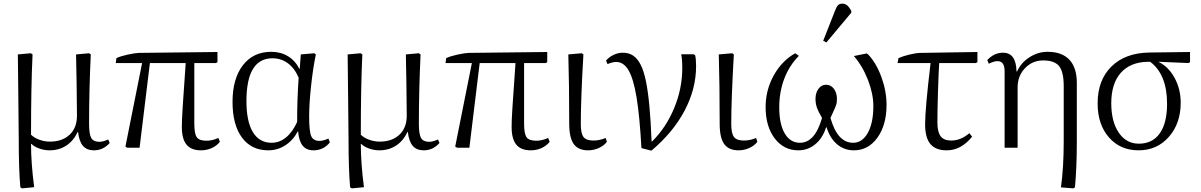

<svg xmlns="http://www.w3.org/2000/svg" viewBox="-20 -804 6537 1045"><path d="M100.1 221.2 90.8 215.8Q82 119.6 82 -46.9Q82 -82 79.6 -290Q77.1 -498 77.1 -507.8L147.9 -514.2L157.2 -507.8Q148.9 -334.5 148.9 -70.8Q166 -53.7 194.1 -43.5Q222.2 -33.2 251 -33.2Q319.3 -33.2 359.1 -71Q398.9 -108.9 398.9 -173.8Q398.9 -217.8 397 -349.4Q395 -481 394 -507.8L464.8 -514.2L474.1 -507.8Q464.8 -311.5 464.8 -130.9Q464.8 -73.2 476.8 -52.7Q488.8 -32.2 521 -32.2Q541 -32.2 568.8 -44.9L577.1 -25.9Q541.5 14.2 491.2 14.2Q452.6 14.2 431.6 -10Q410.6 -34.2 404.8 -85.9H402.8Q380.4 -37.6 340.8 -11.7Q301.3 14.2 250 14.2Q221.2 14.2 193.8 4.4Q166.5 -5.4 150.9 -21H148.9Q148.9 85 166 214.8Z M1073.7 14.2Q1020.5 14.2 995.1 -16.8Q969.7 -47.9 969.7 -112.8Q969.7 -130.4 970.5 -151.6Q971.2 -172.9 973.4 -206.5Q975.6 -240.2 977.5 -269.3Q979.5 -298.3 983.6 -356.9Q987.8 -415.5 990.7 -460.9H795.9L739.7 0H672.9L662.6 -5.9L753.4 -460.9H609.9L613.8 -487.8Q635.3 -498 674.1 -506.6Q712.9 -515.1 735.8 -516.1L1163.6 -521V-465.8L1155.8 -460.9H1037.6V-130.9Q1037.6 -76.2 1051 -57.1Q1064.5 -38.1 1103.5 -38.1Q1135.7 -38.1 1168.5 -53.2L1176.8 -32.2Q1160.2 -10.7 1132.8 1.7Q1105.5 14.2 1073.7 14.2Z M1440.4 14.2Q1348.1 14.2 1296.9 -55.4Q1245.6 -125 1245.6 -249Q1245.6 -376 1302 -449Q1358.4 -522 1456.5 -522Q1507.8 -522 1547.4 -498Q1586.9 -474.1 1609.4 -429.2H1611.3L1617.2 -507.8L1690.4 -514.2L1699.2 -507.8Q1683.1 -431.6 1672.9 -334.7Q1662.6 -237.8 1662.6 -169.9Q1662.6 -89.4 1673.8 -63.2Q1685.1 -37.1 1719.2 -37.1Q1738.3 -37.1 1767.6 -49.8L1775.4 -28.8Q1740.2 14.2 1686.5 14.2Q1647.9 14.2 1627.4 -11Q1606.9 -36.1 1602.5 -88.9H1600.6Q1575.7 -41 1533.2 -13.4Q1490.7 14.2 1440.4 14.2ZM1458.5 -26.9Q1501 -26.9 1536.6 -55.9Q1572.3 -85 1597.2 -140.1Q1597.2 -266.1 1605.5 -380.9Q1584 -432.1 1547.1 -459.5Q1510.3 -486.8 1463.4 -486.8Q1321.3 -486.8 1321.3 -253.9Q1321.3 -142.6 1356.4 -84.7Q1391.6 -26.9 1458.5 -26.9Z M1895 221.2 1885.7 215.8Q1877 119.6 1877 -46.9Q1877 -82 1874.5 -290Q1872.1 -498 1872.1 -507.8L1942.9 -514.2L1952.1 -507.8Q1943.8 -334.5 1943.8 -70.8Q1960.9 -53.7 1989 -43.5Q2017.1 -33.2 2045.9 -33.2Q2114.3 -33.2 2154.1 -71Q2193.8 -108.9 2193.8 -173.8Q2193.8 -217.8 2191.9 -349.4Q2189.9 -481 2189 -507.8L2259.8 -514.2L2269 -507.8Q2259.8 -311.5 2259.8 -130.9Q2259.8 -73.2 2271.7 -52.7Q2283.7 -32.2 2315.9 -32.2Q2335.9 -32.2 2363.8 -44.9L2372.1 -25.9Q2336.4 14.2 2286.1 14.2Q2247.6 14.2 2226.6 -10Q2205.6 -34.2 2199.7 -85.9H2197.8Q2175.3 -37.6 2135.7 -11.7Q2096.2 14.2 2044.9 14.2Q2016.1 14.2 1988.8 4.4Q1961.4 -5.4 1945.8 -21H1943.8Q1943.8 85 1960.9 214.8Z M2868.7 14.2Q2815.4 14.2 2790 -16.8Q2764.6 -47.9 2764.6 -112.8Q2764.6 -130.4 2765.4 -151.6Q2766.1 -172.9 2768.3 -206.5Q2770.5 -240.2 2772.5 -269.3Q2774.4 -298.3 2778.6 -356.9Q2782.7 -415.5 2785.6 -460.9H2590.8L2534.7 0H2467.8L2457.5 -5.9L2548.3 -460.9H2404.8L2408.7 -487.8Q2430.2 -498 2469 -506.6Q2507.8 -515.1 2530.8 -516.1L2958.5 -521V-465.8L2950.7 -460.9H2832.5V-130.9Q2832.5 -76.2 2845.9 -57.1Q2859.4 -38.1 2898.4 -38.1Q2930.7 -38.1 2963.4 -53.2L2971.7 -32.2Q2955.1 -10.7 2927.7 1.7Q2900.4 14.2 2868.7 14.2Z M3181.2 14.2Q3127.4 14.2 3102.8 -20Q3078.1 -54.2 3078.1 -129.9Q3078.1 -342.8 3073.2 -507.8L3146.5 -514.2L3155.3 -507.8Q3141.1 -263.7 3141.1 -128.9Q3141.1 -77.6 3156 -58.3Q3170.9 -39.1 3209.5 -39.1Q3244.6 -39.1 3276.4 -53.2L3283.2 -32.2Q3267.6 -11.2 3239.5 1.5Q3211.4 14.2 3181.2 14.2Z M3525.4 16.1 3471.2 2Q3461.4 -171.9 3444.8 -272.9Q3428.2 -374 3401.6 -420.4Q3375 -466.8 3333.5 -466.8Q3314.5 -466.8 3286.6 -455.1L3278.3 -474.1Q3295.4 -494.1 3320.1 -505.6Q3344.7 -517.1 3370.6 -517.1Q3402.3 -517.1 3425.5 -501.7Q3448.7 -486.3 3466.3 -452.9Q3483.9 -419.4 3495.6 -362.1Q3507.3 -304.7 3514.6 -225.6Q3522 -146.5 3526.4 -34.2H3529.3Q3605.5 -109.9 3649.4 -215.8Q3693.4 -321.8 3693.4 -433.1Q3693.4 -483.4 3687.5 -508.8H3754.4L3763.2 -503.9Q3768.6 -485.8 3768.6 -443.8Q3768.6 -320.3 3706.1 -201.9Q3643.6 -83.5 3525.4 16.1Z M4000 14.2Q3946.3 14.2 3921.6 -20Q3897 -54.2 3897 -129.9Q3897 -342.8 3892.1 -507.8L3965.3 -514.2L3974.1 -507.8Q3960 -263.7 3960 -128.9Q3960 -77.6 3974.9 -58.3Q3989.7 -39.1 4028.3 -39.1Q4063.5 -39.1 4095.2 -53.2L4102.1 -32.2Q4086.4 -11.2 4058.3 1.5Q4030.3 14.2 4000 14.2Z M4478 -573.2 4460.4 -582 4523.4 -742.2Q4532.2 -766.1 4540.5 -775.1Q4548.8 -784.2 4564.5 -784.2Q4579.1 -784.2 4590.1 -775.4Q4601.1 -766.6 4613.3 -745.1V-734.9ZM4325.2 14.2Q4245.6 14.2 4196.3 -51Q4147 -116.2 4147 -221.2Q4147 -313 4190.7 -392.6Q4234.4 -472.2 4308.1 -514.2L4328.1 -500Q4276.4 -448.2 4248.8 -376.2Q4221.2 -304.2 4221.2 -219.2Q4221.2 -128.9 4251 -77.9Q4280.8 -26.9 4334 -26.9Q4415.5 -26.9 4454.1 -162.1Q4434.1 -195.8 4426.3 -218.3Q4418.5 -240.7 4418.5 -265.1Q4418.5 -298.8 4434.8 -320.8Q4451.2 -342.8 4476.1 -342.8Q4502 -342.8 4518.6 -320.8Q4535.2 -298.8 4535.2 -265.1Q4535.2 -246.1 4531.2 -233.6Q4527.3 -221.2 4508.3 -180.2Q4502.9 -168.9 4500 -162.1Q4538.1 -26.9 4623 -26.9Q4673.3 -26.9 4703.4 -81.1Q4733.4 -135.3 4733.4 -227.1Q4733.4 -293 4704.1 -368.7Q4674.8 -444.3 4627.4 -499L4697.3 -513.2L4706.1 -506.8Q4750.5 -459 4777.8 -383.1Q4805.2 -307.1 4805.2 -232.9Q4805.2 -124 4755.6 -54.9Q4706.1 14.2 4627.4 14.2Q4575.2 14.2 4536.4 -18.3Q4497.6 -50.8 4479 -110.8H4476.1Q4457.5 -51.8 4417.2 -18.8Q4377 14.2 4325.2 14.2Z M5132.8 14.2Q5072.3 14.2 5043.7 -20.3Q5015.1 -54.7 5015.1 -127Q5015.1 -212.4 5044.9 -460.9H4865.2L4870.1 -487.8Q4894.5 -498.5 4930.4 -507.1Q4966.3 -515.6 4990.2 -516.1L5299.8 -521V-465.8L5291 -460.9H5091.8Q5088.4 -408.7 5085.2 -305.4Q5082 -202.1 5082 -138.2Q5082 -85.9 5099.6 -62.5Q5117.2 -39.1 5157.2 -39.1Q5209.5 -39.1 5255.9 -79.1L5271 -60.1Q5210.9 14.2 5132.8 14.2Z M5821.8 221.2 5754.4 215.8Q5769.5 109.4 5769.5 -35.2V-335.9Q5769.5 -412.6 5744.6 -443.8Q5719.7 -475.1 5657.7 -475.1Q5599.1 -475.1 5558.8 -432.9Q5518.6 -390.6 5518.6 -329.1V0H5447.8V-415Q5447.8 -444.3 5438.2 -457.8Q5428.7 -471.2 5408.7 -471.2Q5389.2 -471.2 5361.8 -457L5353.5 -477.1Q5390.6 -517.1 5438.5 -517.1Q5475.1 -517.1 5493.2 -491.9Q5511.2 -466.8 5512.7 -415H5515.6Q5537.1 -462.9 5583.3 -492.4Q5629.4 -522 5681.6 -522Q5759.8 -522 5800.3 -479Q5840.8 -436 5840.8 -353V-32.2Q5840.8 108.4 5830.6 215.8Z M6177.2 14.2Q6077.1 14.2 6015.6 -56.2Q5954.1 -126.5 5954.1 -241.2Q5954.1 -368.2 6029.3 -442.1Q6104.5 -516.1 6235.4 -518.1L6457 -521V-465.8L6448.2 -460.9L6286.1 -467.8V-466.8Q6339.8 -440.9 6373 -380.1Q6406.2 -319.3 6406.2 -245.1Q6406.2 -131.8 6341.6 -58.8Q6276.9 14.2 6177.2 14.2ZM6178.2 -22Q6252.4 -22 6292.2 -78.1Q6332 -134.3 6332 -238.8Q6332 -398.4 6240.2 -467.8H6227.1Q6131.3 -465.8 6079.8 -407.2Q6028.3 -348.6 6028.3 -242.2Q6028.3 -142.1 6069.1 -82Q6109.9 -22 6178.2 -22Z"/></svg>

Font: Literata Light
Style: Regular
Weight: 300
Designer: Latin by Veronika Burian and Jose Scaglione. Greek by Irene Vlachou. Cyrillic by Vera Evstafieva.
Foundry: TypeTogether
Version: Version 3.021